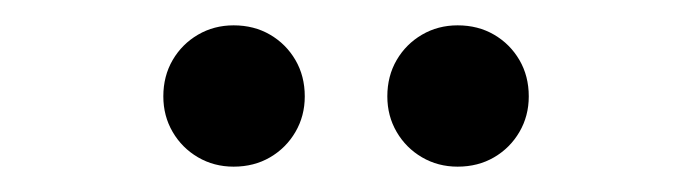

<svg xmlns="http://www.w3.org/2000/svg" viewBox="-20 -617 540 150"><path d="M162.5 -486.8Q147.2 -486.8 134.7 -494.1Q122.2 -501.4 114.9 -513.9Q107.6 -526.4 107.6 -541.7Q107.6 -557.6 114.9 -570.1Q122.2 -582.6 134.7 -589.9Q147.2 -597.2 162.5 -597.2Q178.5 -597.2 191 -589.9Q203.5 -582.6 210.8 -570.1Q218.1 -557.6 218.1 -541.7Q218.1 -526.4 210.8 -513.9Q203.5 -501.4 191 -494.1Q178.5 -486.8 162.5 -486.8ZM337.5 -486.8Q322.2 -486.8 309.7 -494.1Q297.2 -501.4 289.9 -513.9Q282.6 -526.4 282.6 -541.7Q282.6 -557.6 289.9 -570.1Q297.2 -582.6 309.7 -589.9Q322.2 -597.2 337.5 -597.2Q353.5 -597.2 366 -589.9Q378.5 -582.6 385.8 -570.1Q393.1 -557.6 393.1 -541.7Q393.1 -526.4 385.8 -513.9Q378.5 -501.4 366 -494.1Q353.5 -486.8 337.5 -486.8Z"/></svg>

Font: Afacad Flux Medium
Style: Regular
Weight: 500
Designer: Kristian Moeller
Foundry: Dicotype
Version: Version 1.100